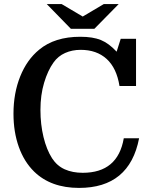

<svg xmlns="http://www.w3.org/2000/svg" viewBox="-20 -910 733 940"><path d="M375 -666Q333 -666 298.5 -650.5Q264 -635 242 -604Q214 -565 196 -505Q178 -445 178 -372Q178 -301 193 -239Q208 -177 235 -135Q259 -98 297 -81Q335 -64 385 -64Q557 -64 586 -233H661Q614 10 367 10Q229 10 147 -70Q98 -118 72 -191Q46 -264 46 -353Q46 -454 79 -536Q112 -618 172 -667Q248 -730 373 -730Q435 -730 474 -714Q513 -698 551 -657L571 -720H646V-489H565Q551 -577 502 -621.5Q453 -666 375 -666ZM442 -769 561 -890H488L385 -829L282 -890H209L327 -769Z"/></svg>

Font: Domine SemiBold
Style: Regular
Weight: 600
Designer: Pablo Impallari, Rodrigo Fuenzalida, Brenda Gallo
Foundry: Pablo Impallari, Rodrigo Fuenzalida, Brenda Gallo
Version: Version 2.000